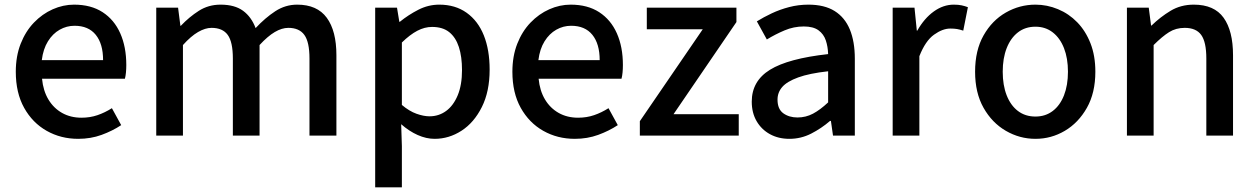

<svg xmlns="http://www.w3.org/2000/svg" viewBox="-20 -584 5411 827"><path d="M317 14Q242 14 181 -20.5Q120 -55 84 -119.5Q48 -184 48 -275Q48 -342 69 -395.5Q90 -449 126 -486.5Q162 -524 207 -544Q252 -564 299 -564Q372 -564 422 -531.5Q472 -499 498 -440.5Q524 -382 524 -304Q524 -287 522.5 -271.5Q521 -256 518 -245H161Q166 -193 188.5 -155.5Q211 -118 247.5 -97.5Q284 -77 331 -77Q368 -77 400 -88Q432 -99 462 -118L502 -45Q464 -20 417.5 -3Q371 14 317 14ZM160 -325H424Q424 -395 392.5 -434Q361 -473 301 -473Q267 -473 237 -456Q207 -439 186.5 -406Q166 -373 160 -325Z M653 0V-551H747L757 -473H759Q795 -511 836.5 -537.5Q878 -564 930 -564Q991 -564 1027 -537.5Q1063 -511 1081 -463Q1122 -507 1165.5 -535.5Q1209 -564 1260 -564Q1346 -564 1387.5 -507.5Q1429 -451 1429 -346V0H1313V-332Q1313 -403 1291 -433.5Q1269 -464 1222 -464Q1194 -464 1163.5 -446Q1133 -428 1098 -390V0H983V-332Q983 -403 961 -433.5Q939 -464 891 -464Q864 -464 833 -446Q802 -428 768 -390V0Z M1596 223V-551H1690L1700 -490H1702Q1739 -520 1782 -542Q1825 -564 1872 -564Q1941 -564 1990 -529Q2039 -494 2064 -431.5Q2089 -369 2089 -284Q2089 -190 2055.5 -123Q2022 -56 1968 -21Q1914 14 1852 14Q1816 14 1779 -2.5Q1742 -19 1708 -49L1711 45V223ZM1830 -83Q1870 -83 1901.5 -106Q1933 -129 1951.5 -173.5Q1970 -218 1970 -282Q1970 -340 1956.5 -381.5Q1943 -423 1915 -445.5Q1887 -468 1841 -468Q1809 -468 1777.5 -451.5Q1746 -435 1711 -401V-132Q1743 -105 1774 -94Q1805 -83 1830 -83Z M2456 14Q2381 14 2320 -20.5Q2259 -55 2223 -119.5Q2187 -184 2187 -275Q2187 -342 2208 -395.5Q2229 -449 2265 -486.5Q2301 -524 2346 -544Q2391 -564 2438 -564Q2511 -564 2561 -531.5Q2611 -499 2637 -440.5Q2663 -382 2663 -304Q2663 -287 2661.5 -271.5Q2660 -256 2657 -245H2300Q2305 -193 2327.5 -155.5Q2350 -118 2386.5 -97.5Q2423 -77 2470 -77Q2507 -77 2539 -88Q2571 -99 2601 -118L2641 -45Q2603 -20 2556.5 -3Q2510 14 2456 14ZM2299 -325H2563Q2563 -395 2531.5 -434Q2500 -473 2440 -473Q2406 -473 2376 -456Q2346 -439 2325.5 -406Q2305 -373 2299 -325Z M2736 0V-62L3007 -458H2766V-551H3152V-489L2881 -92H3162V0Z M3380 14Q3333 14 3296.5 -6Q3260 -26 3239 -62Q3218 -98 3218 -146Q3218 -235 3296.5 -283.5Q3375 -332 3547 -351Q3546 -383 3537 -410Q3528 -437 3505.5 -453.5Q3483 -470 3442 -470Q3399 -470 3359 -453Q3319 -436 3283 -414L3240 -492Q3269 -510 3304 -526.5Q3339 -543 3379 -553.5Q3419 -564 3462 -564Q3531 -564 3575 -536.5Q3619 -509 3640.5 -457Q3662 -405 3662 -331V0H3568L3559 -63H3555Q3518 -31 3474 -8.5Q3430 14 3380 14ZM3415 -78Q3451 -78 3482 -94.5Q3513 -111 3547 -143V-277Q3466 -268 3418 -250.5Q3370 -233 3349.5 -209.5Q3329 -186 3329 -155Q3329 -114 3354 -96Q3379 -78 3415 -78Z M3825 0V-551H3919L3929 -452H3931Q3961 -505 4002 -534.5Q4043 -564 4088 -564Q4108 -564 4122 -561Q4136 -558 4149 -553L4129 -452Q4114 -457 4102 -459Q4090 -461 4073 -461Q4040 -461 4003 -434.5Q3966 -408 3940 -342V0Z M4440 14Q4372 14 4312.5 -20.5Q4253 -55 4216.5 -119.5Q4180 -184 4180 -275Q4180 -367 4216.5 -431.5Q4253 -496 4312.5 -530Q4372 -564 4440 -564Q4490 -564 4537 -544.5Q4584 -525 4620 -488Q4656 -451 4677 -397.5Q4698 -344 4698 -275Q4698 -184 4661.5 -119.5Q4625 -55 4566.5 -20.5Q4508 14 4440 14ZM4440 -82Q4483 -82 4514.5 -106Q4546 -130 4563 -173.5Q4580 -217 4580 -275Q4580 -333 4563 -376.5Q4546 -420 4514.5 -444.5Q4483 -469 4440 -469Q4396 -469 4364.5 -444.5Q4333 -420 4316 -376.5Q4299 -333 4299 -275Q4299 -217 4316 -173.5Q4333 -130 4364.5 -106Q4396 -82 4440 -82Z M4834 0V-551H4928L4938 -474H4940Q4978 -511 5022 -537.5Q5066 -564 5122 -564Q5210 -564 5250.5 -507.5Q5291 -451 5291 -346V0H5176V-332Q5176 -403 5154 -433.5Q5132 -464 5083 -464Q5045 -464 5015.5 -445.5Q4986 -427 4949 -390V0Z"/></svg>

Font: Noto Sans TC Thin Medium
Style: Regular
Weight: 500
Version: Version 2.004-H2;hotconv 1.0.118;makeotfexe 2.5.65603